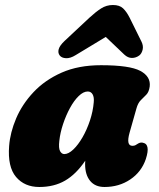

<svg xmlns="http://www.w3.org/2000/svg" viewBox="-20 -735 636 767"><path d="M497.5 -204.5Q483 -152.5 509 -152.5Q516.5 -152.5 521 -155Q525.5 -157.5 532.5 -162Q543.5 -168 553.5 -164Q566 -161.5 569.2 -146Q572.5 -130.5 562.5 -99.5Q545 -48 500.2 -18Q455.5 12 397.5 12Q360 12 340 -12.5Q320 -37 320 -79Q320 -86 320.5 -93Q284 -39 240 -13.5Q196 12 137 12Q78 12 44 -28.2Q10 -68.5 16.5 -152Q20.5 -205.5 44.5 -262Q68.5 -318.5 113.8 -366.8Q159 -415 226 -444.8Q293 -474.5 383.5 -474.5Q498 -474.5 540.5 -451.8Q583 -429 578 -389Q575 -367.5 564.5 -356.8Q554 -346 542.5 -334.8Q531 -323.5 525 -301.5ZM217 -172.5Q213.5 -143 220 -131.2Q226.5 -119.5 237 -119.5Q253.5 -119.5 272.8 -137.8Q292 -156 309.5 -186.2Q327 -216.5 339.2 -253.2Q351.5 -290 354.5 -326.5Q356.5 -346.5 350 -358Q343.5 -369.5 330.5 -369.5Q313 -369.5 294.2 -351.2Q275.5 -333 259.5 -303.5Q243.5 -274 232 -239.5Q220.5 -205 217 -172.5ZM282.5 -515Q261 -501.5 243.5 -502.5Q226 -503.5 218.5 -513.5Q210.5 -524 214.5 -538.5Q218.5 -553 238 -571.5L338 -665Q363 -688 384.2 -701.5Q405.5 -715 431 -715Q457.5 -715 471.5 -701.8Q485.5 -688.5 497.5 -665L545 -569Q553.5 -552 549.8 -536.5Q546 -521 536.5 -513.5Q523 -503.5 507 -503.5Q491 -503.5 476.5 -517L402.5 -587.5Z"/></svg>

Font: Fraunces 72pt SuperSoft Black
Style: Italic
Weight: 900
Italic angle: -16°
Version: Version 1.000;[b76b70a41]